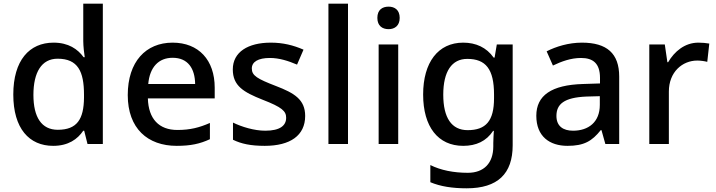

<svg xmlns="http://www.w3.org/2000/svg" viewBox="-20 -780 3879 1040"><path d="M268 10C350 10 400 -26 431 -72H436L454 0H537V-760H431V-558C431 -531 436 -488 439 -470H433C401 -514 351 -549 270 -549C139 -549 52 -453 52 -268C52 -84 138 10 268 10ZM293 -77C205 -77 161 -145 161 -266C161 -388 205 -462 292 -462C402 -462 435 -393 435 -267V-251C434 -134 397 -77 293 -77Z M915 -549C770 -549 672 -446 672 -265C672 -84 780 10 937 10C1013 10 1063 -1 1117 -26V-114C1060 -89 1010 -76 941 -76C841 -76 784 -136 781 -247H1143V-305C1143 -455 1056 -549 915 -549ZM915 -467C998 -467 1036 -409 1037 -325H783C791 -416 839 -467 915 -467Z M1633 -152C1633 -241 1574 -276 1475 -314C1374 -353 1344 -370 1344 -409C1344 -445 1378 -466 1442 -466C1493 -466 1542 -450 1589 -430L1624 -511C1569 -535 1513 -549 1447 -549C1323 -549 1241 -498 1241 -404C1241 -315 1299 -281 1402 -240C1508 -199 1530 -178 1530 -142C1530 -100 1497 -72 1417 -72C1357 -72 1289 -93 1242 -116V-23C1287 -1 1338 10 1414 10C1552 10 1633 -46 1633 -152Z M1865 0V-760H1759V0Z M2085 -744C2051 -744 2024 -727 2024 -683C2024 -640 2051 -622 2085 -622C2117 -622 2145 -640 2145 -683C2145 -727 2117 -744 2085 -744ZM2137 -539H2031V0H2137Z M2489 -549C2353 -549 2272 -442 2272 -268C2272 -93 2353 10 2489 10C2559 10 2614 -15 2651 -71H2655C2654 -57 2652 -22 2652 -5V13C2652 104 2601 156 2514 156C2437 156 2367 142 2311 114V207C2366 230 2430 240 2508 240C2676 240 2757 161 2757 7V-539H2671L2659 -468H2654C2615 -523 2558 -549 2489 -549ZM2511 -461C2611 -461 2656 -406 2656 -268V-248C2656 -125 2612 -75 2513 -75C2426 -75 2381 -142 2381 -267C2381 -393 2427 -461 2511 -461Z M3132 -549C3060 -549 2992 -528 2941 -502L2975 -425C3021 -447 3072 -466 3127 -466C3192 -466 3230 -437 3230 -358V-328L3138 -325C2967 -320 2885 -263 2885 -153C2885 -41 2957 10 3054 10C3144 10 3187 -16 3234 -75H3238L3259 0H3334V-365C3334 -491 3267 -549 3132 -549ZM3157 -257 3229 -259V-212C3229 -118 3167 -72 3084 -72C3031 -72 2994 -96 2994 -152C2994 -215 3034 -252 3157 -257Z M3763 -549C3689 -549 3633 -501 3599 -443H3595L3581 -539H3497V0H3603V-284C3603 -390 3676 -452 3757 -452C3774 -452 3796 -449 3811 -445L3822 -544C3806 -547 3782 -549 3763 -549Z"/></svg>

Font: Noto Sans Bamum Medium
Style: Regular
Weight: 500
Designer: Monotype Design Team
Foundry: Monotype Imaging Inc.
Version: Version 2.002